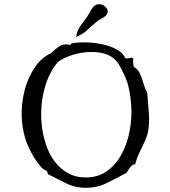

<svg xmlns="http://www.w3.org/2000/svg" viewBox="-20 -876 806 909"><path d="M685 -286Q683 -249 670.5 -219Q658 -189 643.5 -160.5Q629 -132 620 -98Q610 -100 598.5 -86Q587 -72 578 -57Q536 -35 489 -11Q442 13 386 13Q334 13 290.5 -9.5Q247 -32 206 -52Q206 -66 195.5 -70Q185 -74 178 -81Q139 -125 113 -184.5Q87 -244 83 -319Q80 -389 98 -454Q114 -512 145.5 -558Q177 -604 223 -625Q239 -642 260.5 -656.5Q282 -671 313 -663L317 -670Q344 -676 382 -675.5Q420 -675 459 -667.5Q498 -660 529.5 -643.5Q561 -627 574 -600Q580 -599 584.5 -600Q589 -601 593 -601Q597 -602 601 -602.5Q605 -603 611 -600Q610 -588 610.5 -577.5Q611 -567 614 -559Q632 -549 641 -530.5Q650 -512 656 -491.5Q662 -471 669 -453Q671 -449 673 -445Q675 -441 677 -437Q678 -425 679 -413.5Q680 -402 681 -390Q683 -363 685 -336Q687 -309 685 -286ZM591 -453Q590 -458 589 -462Q588 -466 587 -470Q584 -486 573.5 -510Q563 -534 551 -556.5Q539 -579 530 -588Q507 -614 471.5 -623Q436 -632 396 -629.5Q356 -627 319 -614.5Q282 -602 256 -584Q233 -559 216.5 -525.5Q200 -492 190 -454Q183 -427 179 -398Q175 -369 175 -340Q174 -276 190.5 -214.5Q207 -153 241 -109Q268 -74 306.5 -54Q345 -34 394 -36Q453 -38 496 -73Q539 -108 564 -163Q593 -224 600 -300.5Q607 -377 591 -453ZM340 -701Q344 -723 350.5 -736Q357 -749 367.5 -762.5Q378 -776 394 -799Q397 -803 399.5 -808Q402 -813 405 -818Q413 -833 423 -845Q433 -857 453 -856Q467 -855 478.5 -844Q490 -833 490 -823Q490 -810 480.5 -801.5Q471 -793 459.5 -787.5Q448 -782 441 -776Q411 -751 391.5 -732.5Q372 -714 340 -701Z"/></svg>

Font: Yuji Syuku
Style: Regular
Weight: 400
Designer: Kataoka Yuji
Foundry: Kinuta Font Factory
Version: Version 3.002